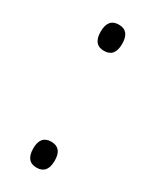

<svg xmlns="http://www.w3.org/2000/svg" viewBox="-149 -583 515 635"><g transform="rotate(30 108.0 -265.0)"><path d="M67 -488Q67 -538 108 -538Q149 -538 149 -488Q149 -438 108 -438Q67 -438 67 -488ZM67 -42Q67 -91 108 -91Q149 -91 149 -42Q149 8 108 8Q87 8 77 -5Q67 -18 67 -42Z"/></g></svg>

Font: Noto Sans Lao Looped Condensed Light
Style: Regular
Weight: 300
Width: 3
Designer: Mark Frömberg, Ben Mitchell
Foundry: The Fontpad Ltd
Version: Version 1.002; ttfautohint (v1.8.4.7-5d5b)